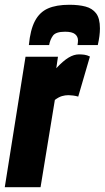

<svg xmlns="http://www.w3.org/2000/svg" viewBox="-36 -785 439 805"><path d="M207 -547 200 -499Q229 -530 251.5 -543.5Q274 -557 295 -557Q307 -557 318 -555.5Q329 -554 341 -548L292 -380Q282 -383 270.5 -384.5Q259 -386 251 -386Q237 -386 223.5 -382Q210 -378 194 -366L134 0H-16L71 -547ZM255 -765Q294 -765 322.5 -757.5Q351 -750 367 -729Q383 -708 383 -666Q383 -635 374 -596H289Q290 -603 290.5 -607Q291 -611 291 -615Q291 -632 278.5 -642Q266 -652 237 -652Q198 -652 186 -635.5Q174 -619 170 -596H85Q91 -660 110.5 -697Q130 -734 165 -749.5Q200 -765 255 -765Z"/></svg>

Font: Georama Condensed ExtraBold
Style: Italic
Weight: 800
Width: 3
Italic angle: -9°
Designer: Jean-Baptiste Levee
Foundry: Production Type
Version: Version 1.000